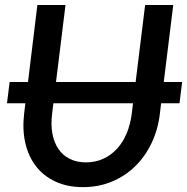

<svg xmlns="http://www.w3.org/2000/svg" viewBox="-20 -740 748 768"><path d="M92 -412 129.5 -720H242L204 -412H522.5L560.5 -720H673L635 -412H708.5L698 -327H624.5L619.5 -285Q612 -222 586.5 -168.2Q561 -114.5 521 -75.2Q481 -36 428 -13.8Q375 8.5 312 8.5Q249 8.5 201.5 -13.8Q154 -36 123.8 -75.2Q93.5 -114.5 81.2 -168.2Q69 -222 76.5 -285L81.5 -327H8L18.5 -412ZM324 -90.5Q361.5 -90.5 392.8 -104.8Q424 -119 447.8 -144.8Q471.5 -170.5 486.5 -206.2Q501.5 -242 507 -285L512 -327H193.5L188.5 -285Q183 -242 189.5 -206.2Q196 -170.5 213.2 -144.8Q230.5 -119 258.5 -104.8Q286.5 -90.5 324 -90.5Z"/></svg>

Font: Lato Semibold
Style: Italic
Weight: 600
Italic angle: -7°
Designer: Lukasz Dziedzic
Foundry: tyPoland Lukasz Dziedzic
Version: Version 2.006; 2014-01-15